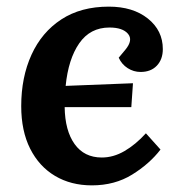

<svg xmlns="http://www.w3.org/2000/svg" viewBox="-20 -545 552 579"><path d="M308 -525Q381 -525 426 -489Q471 -453 471 -397Q471 -366 453 -347Q435 -328 404 -328Q383 -328 365 -339.5Q347 -351 338 -371L358 -395Q382 -424 366 -443Q350 -462 310 -462Q252 -462 219 -414.5Q186 -367 178 -286L381 -294L376 -222H175Q176 -151 205 -110.5Q234 -70 287 -70Q322 -70 355.5 -89.5Q389 -109 420 -143L464 -94Q431 -51 378.5 -18.5Q326 14 257 14Q194 14 146 -14.5Q98 -43 71 -96.5Q44 -150 44 -225Q44 -312 75 -380Q106 -448 165 -486.5Q224 -525 308 -525Z"/></svg>

Font: Literata 12pt SemiBold
Style: Italic
Weight: 600
Italic angle: -2°
Designer: Latin by Veronika Burian and Jose Scaglione. Greek by Irene Vlachou. Cyrillic by Vera Evstafieva
Foundry: TypeTogether
Version: Version 3.002